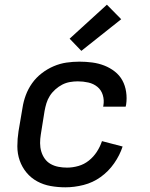

<svg xmlns="http://www.w3.org/2000/svg" viewBox="-20 -791 640 819"><path d="M259 8Q227 8 196 2.5Q165 -3 138.5 -17.5Q112 -32 93 -55Q74 -78 64 -106.5Q54 -135 54 -167Q54 -199 59 -231L76 -331Q80 -358 90 -385Q100 -412 117 -436Q134 -460 158 -478.5Q182 -497 209 -508.5Q236 -520 263.5 -524Q291 -528 319 -528Q346 -528 373 -524.5Q400 -521 424.5 -511.5Q449 -502 469.5 -486Q490 -470 502 -448Q514 -426 518 -399Q522 -372 518 -345L516 -336H420L421 -341Q425 -364 418.5 -385.5Q412 -407 395.5 -420.5Q379 -434 357 -439Q335 -444 312 -444Q295 -444 278 -441Q261 -438 245.5 -430Q230 -422 216 -409.5Q202 -397 192.5 -382Q183 -367 178 -350.5Q173 -334 170 -317L154 -217Q151 -199 151 -180.5Q151 -162 156 -145Q161 -128 171 -114Q181 -100 196 -91.5Q211 -83 229 -79.5Q247 -76 266 -76Q290 -76 314.5 -83Q339 -90 359 -106Q379 -122 393 -143.5Q407 -165 415 -189L503 -166Q491 -129 467 -94.5Q443 -60 409.5 -36Q376 -12 336.5 -2Q297 8 259 8ZM327 -574 277 -626 436 -771 497 -709Z"/></svg>

Font: Iosevka Medium Extended
Style: Italic
Weight: 500
Width: 7
Italic angle: -9°
Monospace: yes
Designer: Belleve Invis
Foundry: Belleve Invis
Version: Version 32.5.0; ttfautohint (v1.8.4)